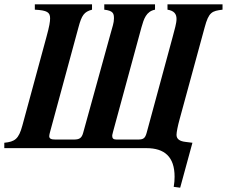

<svg xmlns="http://www.w3.org/2000/svg" viewBox="-53 -689 1055 893"><path d="M982 -669H726V-644C757 -639 768 -624 768 -601C768 -580 759 -552 750 -517L629 -71C622 -46 614 -40 589 -40H489C475 -40 469 -45 469 -56C469 -58 468 -60 473 -77L605 -562C616 -601 627 -636 668 -644V-669H432V-644C474 -639 477 -626 477 -603C477 -582 470 -565 460 -528L334 -72C327 -46 316 -40 290 -40H205C185 -40 176 -44 176 -56C176 -61 178 -68 180 -76L312 -562C327 -618 338 -634 375 -644V-669H109V-644C166 -641 180 -632 180 -604C180 -588 177 -568 163 -517L51 -105C34 -42 16 -30 -33 -25V0H628C712 0 759 40 759 133C759 148 758 162 755 180L785 184L842 -25L810 -29C783 -32 768 -42 768 -62C768 -74 774 -104 782 -133L899 -562C918 -633 933 -638 982 -644Z"/></svg>

Font: STIXGeneral
Style: Bold Italic
Weight: 700
Italic angle: -16.33°
Designer: MicroPress Inc., with final additions and corrections provided by Coen Hoffman, Elsevier (retired)
Version: Version 1.1.0